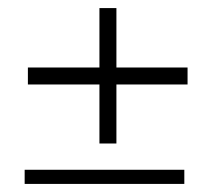

<svg xmlns="http://www.w3.org/2000/svg" viewBox="-20 -592 525 475"><path d="M49 -425H444V-383H49ZM268 -572V-237H226V-572ZM41 -172H436V-137H41Z"/></svg>

Font: Phudu Medium
Style: Regular
Weight: 500
Version: Version 1.005;gftools[0.9.23]